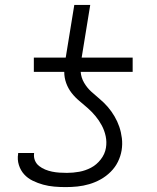

<svg xmlns="http://www.w3.org/2000/svg" viewBox="-20 -755 640 783"><path d="M248 8Q224 8 201 6Q178 4 156 -2Q134 -8 113.5 -18Q93 -28 78.5 -44Q64 -60 57 -82Q50 -104 54 -128V-131H119V-130Q117 -114 122.5 -100.5Q128 -87 139.5 -78Q151 -69 164.5 -63.5Q178 -58 192.5 -55Q207 -52 222.5 -51Q238 -50 253 -50Q278 -50 303 -54.5Q328 -59 351 -71Q374 -83 391 -105Q408 -127 412 -152Q416 -176 411 -199.5Q406 -223 395 -243.5Q384 -264 369.5 -281.5Q355 -299 338 -314Q321 -329 303.5 -343.5Q286 -358 272 -376Q258 -394 250 -416Q242 -438 242 -462H118V-520H248L283 -735H348L313 -520H521V-462H309Q311 -438 323 -417.5Q335 -397 352 -381.5Q369 -366 387 -351Q405 -336 420 -318.5Q435 -301 447 -280.5Q459 -260 466.5 -238Q474 -216 477 -191.5Q480 -167 476 -142Q472 -118 461 -95.5Q450 -73 431.5 -54.5Q413 -36 390.5 -23.5Q368 -11 344 -4Q320 3 296 5.5Q272 8 248 8Z"/></svg>

Font: Iosevka Aile Light
Style: Italic
Weight: 300
Italic angle: -9°
Designer: Belleve Invis
Foundry: Belleve Invis
Version: Version 31.1.0; ttfautohint (v1.8.4)